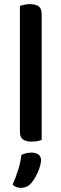

<svg xmlns="http://www.w3.org/2000/svg" viewBox="-20 -677 296 926"><path d="M133 6Q104 6 90 -5Q76 -16 76 -42V-649Q83 -651 96 -654Q109 -657 124 -657Q153 -657 167 -646Q181 -635 181 -609V-2Q173 1 160.5 3.5Q148 6 133 6ZM130 207Q119 219 107 224Q95 229 81 229Q55 229 41 213Q57 177 68.5 139.5Q80 102 83 70Q107 59 132 59Q152 59 165 68Q178 77 178 95Q178 107 173.5 123Q169 139 162 154.5Q155 170 146.5 184Q138 198 130 207Z"/></svg>

Font: Baloo Da 2 Medium
Style: Regular
Weight: 500
Designer: Noopur Datye, Sulekha Rajkumar and Ek Type
Foundry: Ek Type
Version: Version 1.640;hotconv 1.0.111;makeotfexe 2.5.65597; ttfautoh